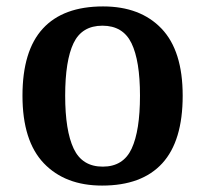

<svg xmlns="http://www.w3.org/2000/svg" viewBox="-20 -568 639 598"><path d="M298 10Q183 10 116.5 -59.5Q50 -129 50 -270Q50 -410 113.5 -479Q177 -548 301 -548Q417 -548 483 -479Q549 -410 549 -270Q549 -129 485.5 -59.5Q422 10 298 10ZM300 -49Q364 -49 390 -105Q416 -161 416 -270Q416 -379 389.5 -433.5Q363 -488 299 -488Q235 -488 209 -433.5Q183 -379 183 -270Q183 -161 209.5 -105Q236 -49 300 -49Z"/></svg>

Font: Noto Serif Toto SemiBold
Style: Regular
Weight: 600
Designer: Monotype Design Team
Foundry: Monotype Imaging Inc.
Version: Version 2.001; ttfautohint (v1.8.4.7-5d5b)